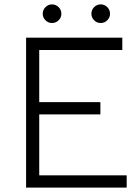

<svg xmlns="http://www.w3.org/2000/svg" viewBox="-20 -856 639 876"><path d="M99 -684H538V-628H159V-390H438V-334H159V-56H558V0H99ZM175 -793Q175 -811 187.5 -823.5Q200 -836 217 -836Q235 -836 247.5 -823.5Q260 -811 260 -793Q260 -776 247.5 -763.5Q235 -751 217 -751Q200 -751 187.5 -763.5Q175 -776 175 -793ZM397 -793Q397 -811 409.5 -823.5Q422 -836 439 -836Q457 -836 469.5 -823.5Q482 -811 482 -793Q482 -776 469.5 -763.5Q457 -751 439 -751Q422 -751 409.5 -763.5Q397 -776 397 -793Z"/></svg>

Font: Bellota Text
Style: Regular
Weight: 400
Designer: Kemie Guaida
Foundry: Kemie Guaida
Version: Version 4.001